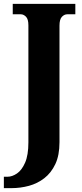

<svg xmlns="http://www.w3.org/2000/svg" viewBox="-40 -734 425 994"><path d="M-20 240V181H-1Q23 181 48 164Q73 147 90 108Q107 69 107 3V-603Q107 -635 94.5 -647.5Q82 -660 68 -660H26V-714H350V-660H308Q293 -660 280.5 -647Q268 -634 268 -601V2Q268 70 246.5 115.5Q225 161 189.5 188.5Q154 216 110 228Q66 240 19 240Z"/></svg>

Font: Noto Serif Thai Condensed ExtraBold
Style: Regular
Weight: 800
Width: 3
Designer: Monotype Design Team
Foundry: Monotype Imaging Inc.
Version: Version 2.002; ttfautohint (v1.8.4.7-5d5b)